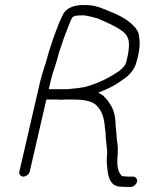

<svg xmlns="http://www.w3.org/2000/svg" viewBox="-20 -708 614 760"><path d="M522.3 11.5C524.9 0.5 516.9 -9 506.1 -9H486.1C481.4 -9 476.8 -9.3 472.3 -10C464.3 -10 461.5 -10.6 458.7 -16C445.3 -29.8 442.6 -60.8 444.9 -86C447.3 -109.2 446.9 -132.9 443.1 -152L441.6 -167L440.8 -181C439.9 -185.7 439.4 -190.7 439.2 -196L437.4 -214C437.7 -244.8 430.1 -274.2 416.9 -294C408.4 -308.9 401.4 -316.2 389 -329C382.7 -333.7 376 -337.7 368.7 -341C399.6 -353.4 429.2 -366 454.9 -385L469.2 -395C488.2 -406 512.9 -432.9 519 -459C520.9 -464.3 522.4 -469.7 523.7 -475L527.1 -490C532.9 -514.9 534.7 -540.5 531.1 -559L528.7 -575C527 -581.7 522.7 -589.3 516.1 -598C493 -625 461.1 -643.8 424.5 -658.5C395.6 -670.2 362.4 -688 320.8 -688H305.8C275 -688 244.5 -676.9 231 -654C223.8 -638.2 217 -626.8 210.1 -607C200.1 -582.9 193.9 -565.1 185.9 -541L179.3 -521C176.8 -513 174.4 -505.7 172.2 -499C163.5 -461.1 147.8 -423.8 138.9 -385L56.7 -29C54.2 -18.2 61.6 -9 72.6 -9C83.5 -9 95.2 -18.2 97.7 -29L163.5 -314H207.5C212.2 -314 217.4 -313.7 223.3 -313C225.9 -313 229 -313.3 232.5 -314H272.5C306.2 -314 338.8 -309.4 357.1 -295C383.3 -273.1 392.6 -242.2 395.4 -201L397.7 -185C397.6 -173.7 399 -164.2 399.6 -154L401.1 -139C403 -129.2 402.7 -119.3 404.2 -109C404.5 -92.9 401.2 -75.8 402.9 -60C406.9 -20.1 408.2 31 460.8 31C466 31.7 471.3 32 476.6 32H496.6C507.4 32 519.8 22.5 522.3 11.5ZM213 -498C214.2 -503.3 216.3 -509.3 219.1 -516L225.7 -536C227.9 -542.7 230.2 -549.7 232.6 -557C243.7 -582.8 254.1 -617.7 266.8 -640C273.5 -645.5 286.7 -647 296.4 -647H311.4C316 -647 320.9 -646.3 325.9 -645C338.3 -642.4 354.5 -638.9 366.6 -635C403.3 -618.8 434.7 -606.1 464.1 -585C483.8 -570.3 492.9 -552.4 490 -520L488.4 -504C487.9 -499.3 487.2 -494.7 486.1 -490L479.7 -462C478.2 -458.7 476.7 -455 475.1 -451C472.3 -445 456 -429.8 451.6 -427C416.4 -402.4 375.1 -381.7 331 -368C307 -359.7 272.9 -357.8 247 -355H173L179.9 -385C188.9 -424.2 204.3 -460.4 213 -498Z"/></svg>

Font: HoneyBee
Style: SeLitIt
Weight: 300
Foundry: Cannot Into Space Fonts
Version: Version 0.89